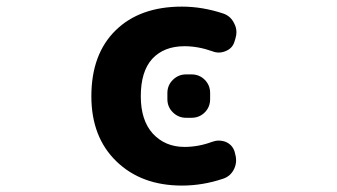

<svg xmlns="http://www.w3.org/2000/svg" viewBox="-20 -580 1040 592"><path d="M541 -7.8Q416 -7.8 338.9 -82.5Q261.7 -157.2 261.7 -283.2Q261.7 -413.1 336.4 -486.3Q411.1 -559.6 541 -559.6Q604.5 -559.6 668.9 -538.1Q691.4 -530.3 702.1 -507.8Q709 -495.1 709 -480.5Q709 -471.7 706.1 -461.9L703.1 -452.1Q697.3 -431.6 676.8 -422.9Q666 -418 654.3 -418Q644.5 -418 634.8 -421.9Q590.8 -437.5 548.8 -437.5Q485.4 -437.5 449.2 -398.4Q414.1 -359.4 414.1 -283.2Q414.1 -209 451.2 -168Q489.3 -127 548.8 -127Q591.8 -127 633.8 -142.6Q644.5 -146.5 654.3 -146.5Q665 -146.5 675.8 -142.6Q696.3 -133.8 703.1 -113.3L705.1 -105.5Q708 -95.7 708 -85.9Q708 -72.3 702.1 -59.6Q691.4 -37.1 668.9 -29.3Q605.5 -7.8 541 -7.8ZM553.7 -216.8Q530.3 -216.8 513.2 -233.4Q496.1 -250 496.1 -274.4V-293Q496.1 -317.4 513.2 -334Q530.3 -350.6 553.7 -350.6H570.3Q594.7 -350.6 611.3 -334Q627.9 -317.4 627.9 -293V-274.4Q627.9 -250 611.3 -233.4Q594.7 -216.8 570.3 -216.8Z"/></svg>

Font: Rounded Mgen+ 1mn bold
Style: Bold
Weight: 700
Designer: [Source Han Sans]
Ryoko NISHIZUKA  (kana & ideographs); Paul D. Hunt (Latin, Greek & Cyrillic); Wenlong ZHANG  (bopomofo
Version: Version 1.059.20150602